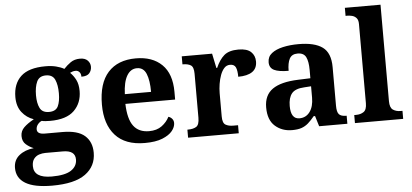

<svg xmlns="http://www.w3.org/2000/svg" viewBox="-60 -893 2707 1261"><g transform="rotate(-5 1293.5 -262.0)"><path d="M236 236Q118 236 60 201Q2 166 2 99Q2 47 40 16.5Q78 -14 136 -20Q110 -30 86.5 -50Q63 -70 63 -106Q63 -139 87 -162.5Q111 -186 153 -209Q106 -225 75.5 -264Q45 -303 45 -364Q45 -452 97 -500.5Q149 -549 259 -549Q298 -549 328.5 -541.5Q359 -534 382 -521Q402 -543 427.5 -561Q453 -579 490 -579Q523 -579 540 -561.5Q557 -544 557 -520Q557 -496 542 -478Q527 -460 489 -460Q489 -480 479 -491Q469 -502 455 -502Q443 -502 434 -499Q425 -496 417 -492Q439 -471 454 -441.5Q469 -412 469 -368Q469 -289 418 -239Q367 -189 259 -189Q248 -189 230 -190Q212 -191 204 -194Q189 -188 177.5 -173.5Q166 -159 166 -141Q166 -109 217 -109H334Q434 -109 480 -68.5Q526 -28 526 44Q526 133 455 184.5Q384 236 236 236ZM257 -248Q302 -248 317 -279.5Q332 -311 332 -365Q332 -420 316.5 -454.5Q301 -489 257 -489Q213 -489 197 -454Q181 -419 181 -364Q181 -312 197 -280Q213 -248 257 -248ZM238 176Q326 176 366 149.5Q406 123 406 78Q406 18 325 18H209Q189 18 168.5 24.5Q148 31 134 48.5Q120 66 120 97Q120 176 238 176Z M866 10Q738 10 672.5 -62.5Q607 -135 607 -265Q607 -406 671.5 -477.5Q736 -549 855 -549Q964 -549 1026.5 -488Q1089 -427 1089 -308V-257H761Q764 -157 798.5 -111Q833 -65 901 -65Q952 -65 985 -89.5Q1018 -114 1035 -148Q1049 -144 1059 -132.5Q1069 -121 1069 -104Q1069 -78 1048 -52Q1027 -26 982.5 -8Q938 10 866 10ZM936 -321Q936 -397 918 -440.5Q900 -484 857 -484Q815 -484 790.5 -442.5Q766 -401 763 -321Z M1152 0V-53H1156Q1190 -53 1210.5 -65.5Q1231 -78 1231 -125V-415Q1231 -459 1212 -471Q1193 -483 1160 -483H1157V-536H1357L1377 -440H1382Q1405 -493 1437 -520.5Q1469 -548 1531 -548Q1588 -548 1614 -523.5Q1640 -499 1640 -460Q1640 -414 1607.5 -392Q1575 -370 1515 -370Q1515 -411 1505.5 -432Q1496 -453 1468 -453Q1445 -453 1429.5 -436Q1414 -419 1404 -392Q1394 -365 1389 -333.5Q1384 -302 1384 -273V-120Q1384 -76 1404 -64.5Q1424 -53 1454 -53H1486V0Z M1837 10Q1771 10 1725.5 -30Q1680 -70 1680 -153Q1680 -234 1735.5 -273Q1791 -312 1904 -316L1986 -319V-374Q1986 -429 1971.5 -458.5Q1957 -488 1916 -488Q1878 -488 1863 -459.5Q1848 -431 1848 -380Q1784 -380 1753 -395Q1722 -410 1722 -447Q1722 -484 1750 -506Q1778 -528 1824.5 -538.5Q1871 -549 1928 -549Q2033 -549 2085.5 -511Q2138 -473 2138 -379V-124Q2138 -83 2151.5 -68Q2165 -53 2198 -53H2202V0H2016L1995 -69H1986Q1964 -42 1944 -24.5Q1924 -7 1899.5 1.5Q1875 10 1837 10ZM1892 -63Q1935 -63 1960.5 -97.5Q1986 -132 1986 -191V-266L1941 -263Q1881 -260 1858 -231.5Q1835 -203 1835 -149Q1835 -63 1892 -63Z M2252 0V-53H2264Q2294 -53 2314.5 -67Q2335 -81 2335 -124V-646Q2335 -673 2323 -686Q2311 -699 2294.5 -703Q2278 -707 2264 -707H2252V-760H2487V-124Q2487 -81 2507.5 -67Q2528 -53 2558 -53H2570V0Z"/></g></svg>

Font: Noto Serif Sinhala
Style: Bold
Weight: 700
Designer: Jelle Bosma - Monotype Design Team
Foundry: Monotype Imaging Inc.
Version: Version 2.007; ttfautohint (v1.8.4.7-5d5b)